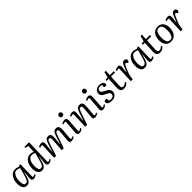

<svg xmlns="http://www.w3.org/2000/svg" viewBox="629 -2934 5115 5115"><g transform="rotate(-45 3186.5 -376.5)"><path d="M466 -79Q465 -55 470 -46Q475 -37 491 -37Q504 -37 518.5 -45Q533 -53 547 -64L567 -35Q551 -19 519 -2.5Q487 14 456 14Q416 14 398 -12Q380 -38 385 -86L405 -291L398 -292L371 -188Q355 -125 334 -80Q313 -35 281.5 -10.5Q250 14 201 14Q148 14 114 -14.5Q80 -43 64 -92.5Q48 -142 48 -203Q48 -297 77.5 -369Q107 -441 159.5 -482Q212 -523 279 -523Q315 -523 347 -514.5Q379 -506 397 -497L465 -520L479 -512ZM219 -51Q244 -51 262 -62Q280 -73 295 -101Q310 -129 326 -178Q342 -227 362 -303L400 -449Q377 -461 347 -468.5Q317 -476 288 -476Q243 -476 209.5 -442.5Q176 -409 157 -348.5Q138 -288 138 -207Q138 -126 157 -88.5Q176 -51 219 -51Z M1034 -77Q1033 -54 1038.5 -45.5Q1044 -37 1060 -37Q1075 -37 1091 -45Q1107 -53 1122 -64L1140 -37Q1129 -27 1109.5 -15Q1090 -3 1068 5.5Q1046 14 1025 14Q982 14 965.5 -14.5Q949 -43 954 -86L975 -298L967 -299L940 -189Q925 -130 905 -84.5Q885 -39 852.5 -12.5Q820 14 767 14Q714 14 680.5 -16Q647 -46 631.5 -96.5Q616 -147 616 -206Q616 -300 645 -371Q674 -442 726.5 -482.5Q779 -523 850 -523Q880 -523 912 -515Q944 -507 962 -498L970 -709L877 -729L882 -767H1041L1054 -757ZM786 -52Q810 -52 828.5 -62.5Q847 -73 863 -100.5Q879 -128 895.5 -178Q912 -228 932 -306L969 -449Q946 -462 914 -469Q882 -476 858 -476Q811 -476 777 -442.5Q743 -409 724.5 -349.5Q706 -290 706 -211Q706 -52 786 -52Z M1545 -365Q1548 -416 1538.5 -437Q1529 -458 1502 -458Q1481 -458 1468 -447.5Q1455 -437 1443.5 -411Q1432 -385 1418 -341L1307 0H1235L1251 -430Q1253 -470 1224 -470Q1216 -470 1202.5 -466Q1189 -462 1164 -452L1151 -490Q1167 -499 1200.5 -511Q1234 -523 1263 -523Q1306 -523 1322.5 -497.5Q1339 -472 1334 -421L1308 -152L1314 -150L1382 -369Q1407 -450 1437.5 -486.5Q1468 -523 1525 -523Q1587 -523 1607 -481Q1627 -439 1619 -359L1597 -150L1604 -148L1676 -369Q1702 -449 1732.5 -486Q1763 -523 1820 -523Q1886 -523 1907 -479Q1928 -435 1921 -350L1898 -85Q1896 -57 1901 -47Q1906 -37 1922 -37Q1949 -37 1981 -63L1999 -35Q1982 -19 1948.5 -2.5Q1915 14 1884 14Q1839 14 1823.5 -9.5Q1808 -33 1811 -69L1836 -365Q1841 -419 1831.5 -438.5Q1822 -458 1797 -458Q1781 -458 1768.5 -450Q1756 -442 1743 -416.5Q1730 -391 1713 -340L1593 0H1519Z M2104 -686Q2104 -715 2122 -734Q2140 -753 2169 -753Q2198 -753 2215.5 -734.5Q2233 -716 2233 -687Q2233 -658 2215.5 -639Q2198 -620 2169 -620Q2140 -620 2122 -638.5Q2104 -657 2104 -686ZM2132 -430Q2133 -453 2127.5 -462Q2122 -471 2106 -471Q2080 -471 2039 -454L2027 -488Q2046 -499 2078 -511Q2110 -523 2143 -523Q2224 -523 2216 -416L2193 -80Q2191 -57 2196 -47Q2201 -37 2217 -37Q2242 -37 2283 -72L2303 -43Q2287 -27 2255.5 -6.5Q2224 14 2180 14Q2134 14 2118 -13Q2102 -40 2105 -77Z M2889 -35Q2871 -19 2837.5 -2.5Q2804 14 2773 14Q2692 14 2700 -69L2726 -365Q2730 -419 2720.5 -438.5Q2711 -458 2684 -458Q2649 -458 2632 -430.5Q2615 -403 2594 -341L2476 0H2404L2420 -430Q2421 -452 2415 -461Q2409 -470 2393 -470Q2375 -470 2333 -452L2320 -490Q2336 -499 2369 -511Q2402 -523 2432 -523Q2475 -523 2491 -497Q2507 -471 2502 -421L2477 -152L2483 -150L2557 -370Q2583 -449 2616 -486Q2649 -523 2707 -523Q2775 -523 2796 -479Q2817 -435 2810 -350L2787 -80Q2785 -56 2790 -46.5Q2795 -37 2811 -37Q2825 -37 2840.5 -44Q2856 -51 2871 -63Z M2994 -686Q2994 -715 3012 -734Q3030 -753 3059 -753Q3088 -753 3105.5 -734.5Q3123 -716 3123 -687Q3123 -658 3105.5 -639Q3088 -620 3059 -620Q3030 -620 3012 -638.5Q2994 -657 2994 -686ZM3022 -430Q3023 -453 3017.5 -462Q3012 -471 2996 -471Q2970 -471 2929 -454L2917 -488Q2936 -499 2968 -511Q3000 -523 3033 -523Q3114 -523 3106 -416L3083 -80Q3081 -57 3086 -47Q3091 -37 3107 -37Q3132 -37 3173 -72L3193 -43Q3177 -27 3145.5 -6.5Q3114 14 3070 14Q3024 14 3008 -13Q2992 -40 2995 -77Z M3411 -31Q3457 -31 3487.5 -54Q3518 -77 3518 -121Q3518 -162 3487 -183Q3456 -204 3412 -224Q3379 -239 3347 -257.5Q3315 -276 3294.5 -304Q3274 -332 3274 -376Q3274 -398 3283 -423.5Q3292 -449 3312.5 -471.5Q3333 -494 3368 -508.5Q3403 -523 3454 -523Q3494 -523 3527 -510.5Q3560 -498 3579.5 -476.5Q3599 -455 3599 -427Q3599 -405 3585.5 -392Q3572 -379 3551 -379Q3533 -379 3520.5 -384.5Q3508 -390 3501 -396L3509 -435Q3513 -456 3499.5 -469Q3486 -482 3450 -482Q3393 -482 3370 -458.5Q3347 -435 3347 -403Q3347 -367 3377.5 -345.5Q3408 -324 3446 -306Q3482 -288 3514.5 -268Q3547 -248 3567.5 -219Q3588 -190 3588 -146Q3588 -77 3538.5 -31.5Q3489 14 3400 14Q3329 14 3284.5 -12Q3240 -38 3240 -79Q3240 -106 3257 -119Q3274 -132 3296 -132Q3321 -132 3340 -121L3338 -83Q3338 -55 3354.5 -43Q3371 -31 3411 -31Z M3676 -503 3755 -511 3795 -667H3847L3838 -509H3992L3989 -461H3836L3819 -127Q3815 -39 3884 -39Q3915 -39 3940 -54.5Q3965 -70 3990 -94L4015 -67Q3989 -33 3950.5 -9.5Q3912 14 3863 14Q3790 14 3760 -24.5Q3730 -63 3733 -133L3749 -461H3670Z M4140 -430Q4141 -451 4135 -460.5Q4129 -470 4114 -470Q4095 -470 4053 -452L4040 -490Q4057 -500 4090 -511.5Q4123 -523 4153 -523Q4195 -523 4211 -497Q4227 -471 4222 -421L4206 -249L4211 -248L4273 -405Q4300 -471 4324 -497Q4348 -523 4387 -523Q4423 -523 4442 -504Q4461 -485 4461 -458Q4461 -437 4449.5 -418.5Q4438 -400 4417 -390L4394 -417Q4383 -429 4376 -433.5Q4369 -438 4360 -438Q4350 -438 4341.5 -432.5Q4333 -427 4322.5 -408.5Q4312 -390 4296 -352Q4265 -282 4247.5 -239Q4230 -196 4221.5 -169.5Q4213 -143 4209 -123.5Q4205 -104 4203 -82L4195 0H4121Z M4908 -79Q4907 -55 4912 -46Q4917 -37 4933 -37Q4946 -37 4960.5 -45Q4975 -53 4989 -64L5009 -35Q4993 -19 4961 -2.5Q4929 14 4898 14Q4858 14 4840 -12Q4822 -38 4827 -86L4847 -291L4840 -292L4813 -188Q4797 -125 4776 -80Q4755 -35 4723.5 -10.5Q4692 14 4643 14Q4590 14 4556 -14.5Q4522 -43 4506 -92.5Q4490 -142 4490 -203Q4490 -297 4519.5 -369Q4549 -441 4601.5 -482Q4654 -523 4721 -523Q4757 -523 4789 -514.5Q4821 -506 4839 -497L4907 -520L4921 -512ZM4661 -51Q4686 -51 4704 -62Q4722 -73 4737 -101Q4752 -129 4768 -178Q4784 -227 4804 -303L4842 -449Q4819 -461 4789 -468.5Q4759 -476 4730 -476Q4685 -476 4651.5 -442.5Q4618 -409 4599 -348.5Q4580 -288 4580 -207Q4580 -126 4599 -88.5Q4618 -51 4661 -51Z M5036 -503 5115 -511 5155 -667H5207L5198 -509H5352L5349 -461H5196L5179 -127Q5175 -39 5244 -39Q5275 -39 5300 -54.5Q5325 -70 5350 -94L5375 -67Q5349 -33 5310.5 -9.5Q5272 14 5223 14Q5150 14 5120 -24.5Q5090 -63 5093 -133L5109 -461H5030Z M5627 14Q5528 14 5474.5 -54.5Q5421 -123 5421 -235Q5421 -292 5434 -344Q5447 -396 5474.5 -436Q5502 -476 5547 -499.5Q5592 -523 5656 -523Q5755 -523 5809.5 -455Q5864 -387 5864 -276Q5864 -219 5851 -167Q5838 -115 5809.5 -74Q5781 -33 5736 -9.5Q5691 14 5627 14ZM5633 -32Q5687 -32 5716.5 -65Q5746 -98 5758 -153.5Q5770 -209 5770 -277Q5770 -369 5744 -423.5Q5718 -478 5649 -478Q5596 -478 5567 -445Q5538 -412 5527 -356Q5516 -300 5516 -233Q5516 -139 5544 -85.5Q5572 -32 5633 -32Z M6019 -430Q6020 -451 6014 -460.5Q6008 -470 5993 -470Q5974 -470 5932 -452L5919 -490Q5936 -500 5969 -511.5Q6002 -523 6032 -523Q6074 -523 6090 -497Q6106 -471 6101 -421L6085 -249L6090 -248L6152 -405Q6179 -471 6203 -497Q6227 -523 6266 -523Q6302 -523 6321 -504Q6340 -485 6340 -458Q6340 -437 6328.5 -418.5Q6317 -400 6296 -390L6273 -417Q6262 -429 6255 -433.5Q6248 -438 6239 -438Q6229 -438 6220.5 -432.5Q6212 -427 6201.5 -408.5Q6191 -390 6175 -352Q6144 -282 6126.5 -239Q6109 -196 6100.5 -169.5Q6092 -143 6088 -123.5Q6084 -104 6082 -82L6074 0H6000Z"/></g></svg>

Font: Literata 36pt
Style: Italic
Weight: 400
Italic angle: -2°
Designer: Latin by Veronika Burian and Jose Scaglione. Greek by Irene Vlachou. Cyrillic by Vera Evstafieva
Foundry: TypeTogether
Version: Version 3.002